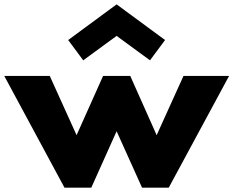

<svg xmlns="http://www.w3.org/2000/svg" viewBox="-40 -860 1070 880"><path d="M255.5 0H378.5L494.5 -258.5L611 0H733.5L1010 -512H801L678 -240.5L557 -512H432.5L311 -240.5L188 -512H-20.5ZM341.5 -583.5 494.5 -695.5 647.5 -583.5 716.5 -676.5 494.5 -840 272.5 -676.5Z"/></svg>

Font: Spartan ExtraBold
Style: Regular
Weight: 800
Designer: Matt Bailey, Mirko Velimirovic
Foundry: Matt Bailey
Version: Version 1.003; ttfautohint (v1.8.3)